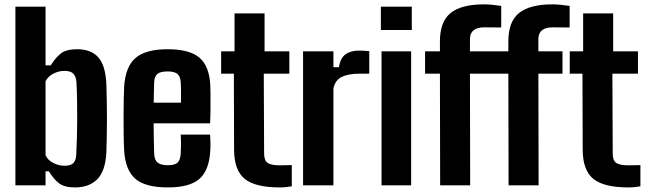

<svg xmlns="http://www.w3.org/2000/svg" viewBox="-20 -830 2902 860"><path d="M316.5 9.5Q268.5 9.5 244.5 -9Q220.5 -27.5 199 -62.5H184V0H49V-800H184V-537.5H207.5Q229 -572.5 253.2 -591Q277.5 -609.5 325 -609.5Q388 -609.5 420.5 -573Q453 -536.5 456.5 -451Q457.5 -422.5 458.2 -382.5Q459 -342.5 459 -299.2Q459 -256 458.2 -216.8Q457.5 -177.5 456.5 -149Q452.5 -64.5 416 -27.5Q379.5 9.5 316.5 9.5ZM268.5 -87.5Q297 -87.5 308.8 -99.8Q320.5 -112 321.5 -138Q323.5 -172 324.5 -212.5Q325.5 -253 325.8 -296Q326 -339 325.2 -381Q324.5 -423 322.5 -460.5Q321 -486 309.2 -499.2Q297.5 -512.5 268.5 -512.5Q243 -512.5 218.8 -500Q194.5 -487.5 184 -465.5V-134.5Q194.5 -112 219.2 -99.8Q244 -87.5 268.5 -87.5Z M732.5 9.5Q629.5 9.5 585.2 -30Q541 -69.5 536 -157Q534.5 -183.5 534 -222.5Q533.5 -261.5 533.5 -303.5Q533.5 -345.5 534.2 -382.5Q535 -419.5 536 -441.5Q542 -532 587.5 -570.8Q633 -609.5 731 -609.5Q829.5 -609.5 873.8 -571.2Q918 -533 922 -447Q922.5 -435 922.8 -406.2Q923 -377.5 922.8 -342.5Q922.5 -307.5 921 -277.5H668Q668 -245 668.8 -211.8Q669.5 -178.5 670.5 -142Q671.5 -114 685.5 -102Q699.5 -90 732 -90Q763.5 -90 775.8 -102Q788 -114 789.5 -143Q790.5 -158 790.8 -178.2Q791 -198.5 789.5 -227H921Q922 -218.5 922.5 -195.8Q923 -173 922 -157Q917.5 -68 873.8 -29.2Q830 9.5 732.5 9.5ZM668.5 -370H790.5Q790.5 -389.5 790.8 -408.5Q791 -427.5 790.5 -441.5Q790 -455.5 789.5 -461Q788 -487.5 774.8 -498.8Q761.5 -510 731 -510Q697.5 -510 684.5 -498.5Q671.5 -487 670.5 -461Q670 -437.5 669.2 -414.8Q668.5 -392 668.5 -370Z M1233.5 9.5Q1123 9.5 1076 -29Q1029 -67.5 1028.5 -158.5L1027.5 -500H970.5V-600H1030.5V-770H1165V-600H1276V-500H1161.5L1163 -143Q1163 -111 1178.8 -100.2Q1194.5 -89.5 1234 -89.5Q1247.5 -89.5 1259.8 -90Q1272 -90.5 1287 -90.5V4.5Q1275 6.5 1262 8Q1249 9.5 1233.5 9.5Z M1337.5 0V-600H1473.5V-529H1498Q1505 -571 1528.2 -587.2Q1551.5 -603.5 1589.5 -603.5Q1601.5 -603.5 1613.8 -602.5Q1626 -601.5 1634 -601V-500H1591Q1540 -500 1510.8 -485.5Q1481.5 -471 1473.5 -434.5V0Z M1686 -695.5V-800H1824.5V-695.5ZM1689 0V-600H1821.5V0Z M1951.5 0 1950.5 -500H1884V-600H1950.5V-644.5Q1950.5 -733.5 1998.8 -772Q2047 -810.5 2148 -810.5Q2165.5 -810.5 2185.8 -808.5Q2206 -806.5 2225 -803.5V-707Q2206.5 -707 2187.2 -707.2Q2168 -707.5 2148.5 -707.5Q2117.5 -707.5 2101.2 -694.5Q2085 -681.5 2085 -654.5V-600H2257V-644.5Q2257 -733.5 2305.2 -772Q2353.5 -810.5 2454.5 -810.5Q2472 -810.5 2492.5 -808.5Q2513 -806.5 2531.5 -803.5V-707Q2513 -707 2493.8 -707.2Q2474.5 -707.5 2455 -707.5Q2424 -707.5 2407.8 -694.5Q2391.5 -681.5 2391.5 -654.5V-600H2499.5V-500H2391.5L2392.5 0H2258L2257 -500H2085L2086 0Z M2795 9.5Q2684.5 9.5 2637.5 -29Q2590.5 -67.5 2590 -158.5L2589 -500H2532V-600H2592V-770H2726.5V-600H2837.5V-500H2723L2724.5 -143Q2724.5 -111 2740.2 -100.2Q2756 -89.5 2795.5 -89.5Q2809 -89.5 2821.2 -90Q2833.5 -90.5 2848.5 -90.5V4.5Q2836.5 6.5 2823.5 8Q2810.5 9.5 2795 9.5Z"/></svg>

Font: Big Shoulders Text Thin ExtraBold
Style: Regular
Weight: 800
Version: Version 2.002